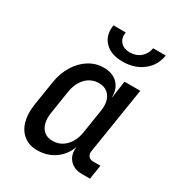

<svg xmlns="http://www.w3.org/2000/svg" viewBox="-186 -909 972 1043"><g transform="rotate(30 300.0 -387.5)"><path d="M200 10Q151 10 117 -16Q83 -42 69.5 -88.5Q56 -135 65 -196L90 -354Q100 -415 129 -461.5Q158 -508 200 -534Q242 -560 291 -560Q347 -560 378.5 -528.5Q410 -497 409 -445H411L426 -550H525L459 -133Q456 -113 466.5 -101Q477 -89 496 -89H541L527 0H477Q425 0 397.5 -32.5Q370 -65 378 -115Q359 -58 311.5 -24Q264 10 200 10ZM248 -76Q295 -76 328.5 -110Q362 -144 371 -202L394 -349Q403 -406 380 -440Q357 -474 311 -474Q263 -474 230 -440Q197 -406 188 -349L165 -202Q157 -144 179 -110Q201 -76 248 -76ZM362 -639Q288 -639 249.5 -679Q211 -719 221 -785H298Q292 -748 312 -725Q332 -702 370 -702Q410 -702 437 -725Q464 -748 470 -785H549Q539 -719 487.5 -679Q436 -639 362 -639Z"/></g></svg>

Font: JetBrains Mono NL Medium
Style: Italic
Weight: 500
Italic angle: -9°
Monospace: yes
Designer: Philipp Nurullin, Konstantin Bulenkov
Foundry: JetBrains
Version: Version 2.305; ttfautohint (v1.8.4.7-5d5b)